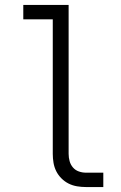

<svg xmlns="http://www.w3.org/2000/svg" viewBox="-20 -755 490 775"><path d="M327 0Q309 0 291 -3Q273 -6 257 -14Q241 -22 228 -35Q215 -48 207 -64Q199 -80 196 -98Q193 -116 193 -134V-677H74V-735H257V-134Q257 -119 261 -104.5Q265 -90 274.5 -79Q284 -68 298 -63Q312 -58 327 -58H397V0Z"/></svg>

Font: Iosevka Etoile Light
Style: Regular
Weight: 300
Designer: Belleve Invis
Foundry: Belleve Invis
Version: Version 25.0.1; ttfautohint (v1.8.4)